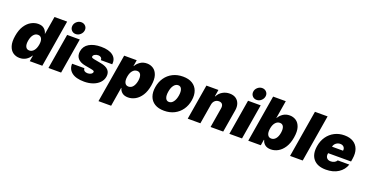

<svg xmlns="http://www.w3.org/2000/svg" viewBox="-36 -1690 5363 2795"><g transform="rotate(20 2645.5 -293.0)"><path d="M554 0 674.1 -727.3H478L431.8 -450.3H428.9Q420.3 -491.8 386.7 -522.2Q353.1 -552.6 292.3 -552.6Q238.4 -552.6 185 -523.8Q131.6 -495 90.7 -433.2Q49.8 -371.4 33.5 -272.7Q17.8 -178.3 37 -116.1Q56.2 -54 100.1 -23.4Q144 7.1 202.2 7.1Q259.7 7.1 302.7 -20.4Q345.8 -47.9 369.1 -89.5H374.8L359.4 0ZM407.1 -272.7Q396.9 -213.1 368.2 -178.3Q339.4 -143.5 298.9 -143.5Q258.4 -143.5 241.6 -177.7Q224.7 -212 235.2 -272.7Q245.7 -333.5 273.6 -367.7Q301.4 -402 341.9 -402Q382.4 -402 400 -367.7Q417.6 -333.5 407.1 -272.7Z M649.1 0 740.1 -545.5H936.1L845.2 0ZM850.9 -599.4Q811.4 -599.4 786.4 -627.3Q761.4 -655.2 765.6 -694.6Q769.9 -734 801.3 -761.9Q832.7 -789.8 872.2 -789.8Q912.6 -789.8 938.4 -761.9Q964.1 -734 958.8 -694.6Q953.5 -655.2 922.4 -627.3Q891.3 -599.4 850.9 -599.4Z M1502.8 -367.9H1326.7Q1328.5 -393.5 1311.8 -407.7Q1295.1 -421.9 1269.9 -421.9Q1240.8 -421.9 1217 -408.9Q1193.2 -396 1190.3 -375Q1188.6 -366.8 1195.7 -359.7Q1202.8 -352.6 1233 -346.6L1340.9 -326.7Q1506 -296.2 1485.8 -169Q1476.2 -113.3 1436.8 -73.2Q1397.4 -33 1336.8 -11.5Q1276.3 9.9 1203.1 9.9Q1074.2 9.9 1010.1 -41.5Q946 -93 951.7 -176.1H1142Q1142.8 -149.5 1160 -136.2Q1177.2 -122.9 1206 -122.2Q1237.2 -121.1 1260.7 -134.8Q1284.1 -148.4 1286.9 -169Q1288 -180.8 1276.8 -186.8Q1265.6 -192.8 1234.4 -198.9L1140.6 -215.9Q1059.7 -230.5 1022.7 -274.3Q985.8 -318.2 997.2 -386.4Q1010.7 -468 1082 -510.3Q1153.4 -552.6 1265.6 -552.6Q1388.1 -552.6 1451.2 -503.4Q1514.2 -454.2 1502.8 -367.9Z M1498.6 204.5 1623.6 -545.5H1818.2L1802.6 -450.3H1806.8Q1829.2 -491.8 1872.9 -522.2Q1916.5 -552.6 1977.3 -552.6Q2031.2 -552.6 2075.1 -523.8Q2119 -495 2139.4 -433.2Q2159.8 -371.4 2143.5 -272.7Q2127.8 -178.3 2088.1 -116.1Q2048.3 -54 1994.3 -23.4Q1940.3 7.1 1882.1 7.1Q1824.6 7.1 1790.7 -20.4Q1756.7 -47.9 1747.2 -89.5H1742.9L1694.6 204.5ZM1769.9 -272.7Q1760.3 -213.1 1777.5 -178.3Q1794.7 -143.5 1835.2 -143.5Q1875.7 -143.5 1903.4 -177.7Q1931.1 -212 1941.8 -272.7Q1951.3 -333.5 1934.8 -367.7Q1918.3 -402 1877.8 -402Q1837.4 -402 1808.4 -367.7Q1779.5 -333.5 1769.9 -272.7Z M2441.8 9.9Q2353 9.9 2295.6 -25.4Q2238.3 -60.7 2215.2 -124.1Q2192.1 -187.5 2206 -271.3Q2219.8 -355.1 2263.8 -418.5Q2307.9 -481.9 2377.1 -517.2Q2446.4 -552.6 2535.5 -552.6Q2623.9 -552.6 2681.3 -517.2Q2738.6 -481.9 2761.9 -418.5Q2785.2 -355.1 2771.3 -271.3Q2757.5 -187.5 2713.1 -124.1Q2668.7 -60.7 2599.6 -25.4Q2530.5 9.9 2441.8 9.9ZM2465.9 -134.9Q2503.9 -134.9 2532.1 -171.7Q2560.4 -208.5 2571 -272.7Q2581.3 -337 2565.5 -373.8Q2549.7 -410.5 2511.4 -410.5Q2473 -410.5 2444.8 -373.8Q2416.5 -337 2406.2 -272.7Q2395.6 -208.5 2411.4 -171.7Q2427.2 -134.9 2465.9 -134.9Z M3054 -306.8 3002.8 0H2806.8L2897.7 -545.5H3083.8L3066.8 -441.8H3072.4Q3098.4 -494 3148.3 -523.3Q3198.2 -552.6 3258.5 -552.6Q3316.4 -552.6 3354.8 -526.3Q3393.1 -500 3409.1 -453.8Q3425.1 -407.7 3414.8 -348L3356.5 0H3160.5L3211.6 -306.8Q3218.4 -347.3 3201.9 -370.4Q3185.4 -393.5 3147.7 -393.5Q3111.9 -393.5 3086.3 -370.4Q3060.7 -347.3 3054 -306.8Z M3451.7 0 3542.6 -545.5H3738.6L3647.7 0ZM3653.4 -599.4Q3614 -599.4 3589 -627.3Q3563.9 -655.2 3568.2 -694.6Q3572.4 -734 3603.9 -761.9Q3635.3 -789.8 3674.7 -789.8Q3715.2 -789.8 3740.9 -761.9Q3766.7 -734 3761.4 -694.6Q3756 -655.2 3725 -627.3Q3693.9 -599.4 3653.4 -599.4Z M3744.3 0 3865.1 -727.3H4061.1L4015.6 -450.3H4018.5Q4040.8 -491.8 4084.5 -522.2Q4128.2 -552.6 4188.9 -552.6Q4242.9 -552.6 4286.8 -523.8Q4330.6 -495 4351 -433.2Q4371.4 -371.4 4355.1 -272.7Q4339.5 -178.3 4299.7 -116.1Q4259.9 -54 4206 -23.4Q4152 7.1 4093.7 7.1Q4036.2 7.1 4002.3 -20.4Q3968.4 -47.9 3958.8 -89.5H3953.1L3938.9 0ZM3981.5 -272.7Q3971.9 -213.1 3989.2 -178.3Q4006.4 -143.5 4046.9 -143.5Q4087.4 -143.5 4115.6 -177.7Q4143.8 -212 4153.4 -272.7Q4163 -333.5 4146.5 -367.7Q4130 -402 4089.5 -402Q4049 -402 4020.1 -367.7Q3991.1 -333.5 3981.5 -272.7Z M4708.8 -727.3 4588.1 0H4392L4512.8 -727.3Z M4947.4 9.9Q4816.4 9.9 4753.6 -64.6Q4690.7 -139.2 4713.1 -271.3Q4727.3 -355.8 4771.8 -419Q4816.4 -482.2 4884.4 -517.4Q4952.4 -552.6 5036.9 -552.6Q5119.3 -552.6 5174.5 -518.6Q5229.8 -484.7 5252.7 -422.1Q5275.6 -359.4 5261.4 -272.7L5254.3 -227.3H4899.5L4897.7 -218.8Q4891.3 -179.3 4911 -153.6Q4930.8 -127.8 4974.4 -127.8Q5004.3 -127.8 5029.1 -140.3Q5054 -152.7 5066.8 -176.1H5245.7Q5217 -90.9 5139.2 -40.5Q5061.4 9.9 4947.4 9.9ZM4919.7 -335.2H5090.9Q5096.2 -370.4 5076.2 -392.6Q5056.1 -414.8 5019.9 -414.8Q4984.4 -414.8 4956.1 -393.1Q4927.9 -371.4 4919.7 -335.2Z"/></g></svg>

Font: Inter UI Black
Style: Italic
Weight: 900
Italic angle: -9.39999°
Designer: Rasmus Andersson
Foundry: rsms
Version: 3.2;8d6f07862